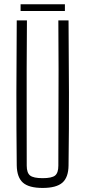

<svg xmlns="http://www.w3.org/2000/svg" viewBox="-20 -898 410 923"><path d="M185 5.5Q119 5.5 90.2 -20Q61.5 -45.5 60.5 -103Q58.5 -280 58.8 -451.8Q59 -623.5 60.5 -800H109.5Q108.5 -682 108.2 -566.2Q108 -450.5 108.2 -335Q108.5 -219.5 108.5 -101.5Q108.5 -67 124.8 -54.2Q141 -41.5 185 -41.5Q229 -41.5 244.8 -54.2Q260.5 -67 260.5 -101.5Q260.5 -219.5 261 -335Q261.5 -450.5 261.5 -566.2Q261.5 -682 260.5 -800H309.5Q311 -623.5 311.5 -451.8Q312 -280 309.5 -103Q309 -45.5 280 -20Q251 5.5 185 5.5ZM79 -877.5H292V-845H79Z"/></svg>

Font: Big Shoulders Text Thin ExtraLight
Style: Regular
Weight: 250
Version: Version 2.002